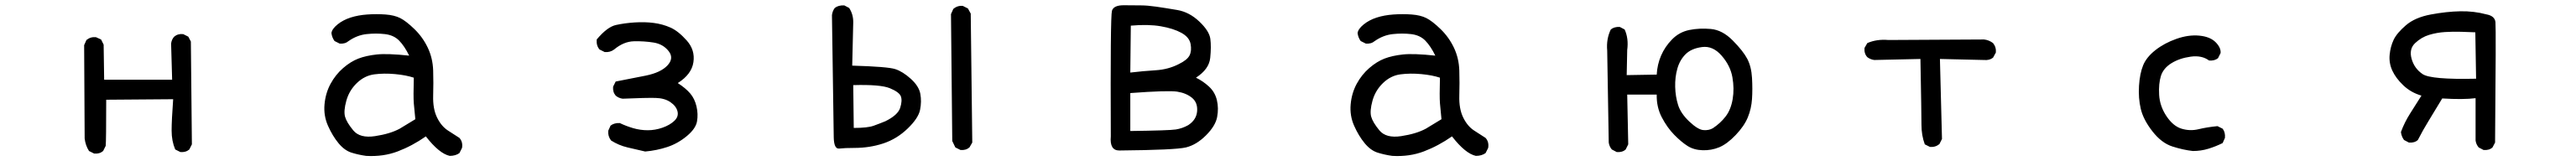

<svg xmlns="http://www.w3.org/2000/svg" viewBox="-20 -583 10040 628"><path d="M347 16 327 6Q313 -16 310 -43L308 -407L317 -427Q333 -440 354 -438L374 -429L384 -409L386 -272H651L647 -413Q649 -429 659 -440Q673 -452 694 -450L714 -440L724 -421L728 -20L718 0Q704 12 683 10L663 0Q649 -33 649 -73.5Q649 -114 655 -196L394 -194Q394 -33 392 -14L382 6Q368 18 347 16Z M1407 25Q1378 21 1350.5 12.5Q1323 4 1299.5 -24.5Q1276 -53 1258.5 -92.5Q1241 -132 1245 -176Q1249 -220 1268.5 -256Q1288 -292 1317.5 -317.5Q1347 -343 1377 -354.5Q1407 -366 1448.5 -370.5Q1490 -375 1575 -366Q1557 -403 1536 -424.5Q1515 -446 1480.5 -450Q1446 -454 1409 -450Q1372 -446 1339 -423Q1325 -411 1304 -413L1284 -423Q1274 -437 1272 -454Q1274 -470 1295.5 -487.5Q1317 -505 1346.5 -514.5Q1376 -524 1412 -526.5Q1448 -529 1482.5 -526.5Q1517 -524 1540 -512.5Q1563 -501 1595.5 -469.5Q1628 -438 1647.5 -397Q1667 -356 1668.5 -308Q1670 -260 1668.5 -209.5Q1667 -159 1683.5 -125Q1700 -91 1726 -74Q1752 -57 1771 -45Q1785 -29 1781 -6L1771 14Q1756 25 1733 25Q1692 16 1640 -51Q1587 -14 1530.5 7.5Q1474 29 1407 25ZM1538 -81 1599 -118Q1595 -155 1593 -180.5Q1591 -206 1593 -280Q1563 -290 1520 -294Q1477 -298 1439 -293Q1401 -288 1371 -259Q1341 -230 1330 -190Q1319 -150 1325 -128Q1331 -106 1357 -74.5Q1383 -43 1442 -52Q1501 -61 1538 -81Z M2495 8Q2460 0 2426 -8Q2392 -16 2362 -35Q2349 -52 2351 -73L2360 -93Q2374 -104 2396 -103Q2421 -91 2448.5 -83Q2476 -75 2505 -75Q2534 -75 2562.5 -85Q2591 -95 2608.5 -111.5Q2626 -128 2621 -148.5Q2616 -169 2593.5 -184.5Q2571 -200 2536 -201Q2501 -202 2407 -198Q2392 -200 2380 -210Q2368 -224 2370 -245L2380 -265Q2438 -276 2497 -288Q2556 -300 2582 -328Q2608 -356 2586.5 -383.5Q2565 -411 2528 -417Q2491 -423 2451 -422Q2411 -421 2374 -390Q2358 -378 2337 -380L2317 -390Q2304 -405 2306 -429Q2347 -478 2381 -485.5Q2415 -493 2454.5 -495.5Q2494 -498 2528.5 -493.5Q2563 -489 2593.5 -475.5Q2624 -462 2657 -425Q2690 -388 2683 -340.5Q2676 -293 2622 -259Q2653 -239 2670.5 -218.5Q2688 -198 2695 -168Q2702 -138 2697 -109.5Q2692 -81 2657 -52Q2622 -23 2581 -9.5Q2540 4 2495 8Z M3724 2 3704 -8 3692 -33 3687 -528 3696 -548Q3712 -562 3733 -560L3753 -550L3764 -530L3770 -27L3759 -8Q3745 4 3724 2ZM3310 -6Q3272 -6 3251.5 -3.5Q3231 -1 3230 -47L3223 -524Q3225 -540 3234 -552Q3248 -563 3271 -562L3290 -552Q3306 -528 3306 -497L3302 -327Q3440 -323 3469.5 -313.5Q3499 -304 3530.5 -275.5Q3562 -247 3567.5 -217Q3573 -187 3566.5 -154.5Q3560 -122 3518 -81.5Q3476 -41 3423 -23.5Q3370 -6 3310 -6ZM3431 -110Q3480 -134 3489 -162.5Q3498 -191 3491.5 -207.5Q3485 -224 3448.5 -239Q3412 -254 3306 -251L3308 -84Q3362 -84 3385.5 -92.5Q3409 -101 3431 -110Z M4343 4Q4305 4 4310 -51Q4308 -519 4314.5 -541Q4321 -563 4362 -562.5Q4403 -562 4427.5 -562Q4452 -562 4487 -557Q4522 -552 4569 -544Q4616 -536 4655 -499Q4694 -462 4698 -431.5Q4702 -401 4697.5 -357Q4693 -313 4642 -280Q4669 -267 4692.5 -245.5Q4716 -224 4723.5 -192.5Q4731 -161 4724.5 -126.5Q4718 -92 4681 -55Q4644 -18 4603 -8Q4562 2 4343 4ZM4612 -95Q4644 -116 4646.5 -149.5Q4649 -183 4626.5 -201.5Q4604 -220 4569 -225.5Q4534 -231 4386 -220V-72Q4538 -74 4563.5 -78Q4589 -82 4612 -95ZM4575 -333Q4608 -349 4617 -367Q4626 -385 4621 -411.5Q4616 -438 4585 -455Q4554 -472 4505 -480.5Q4456 -489 4388 -483L4386 -300Q4437 -306 4485.5 -309Q4534 -312 4575 -333Z M5407 25Q5378 21 5350.5 12.5Q5323 4 5299.5 -24.5Q5276 -53 5258.5 -92.5Q5241 -132 5245 -176Q5249 -220 5268.5 -256Q5288 -292 5317.5 -317.5Q5347 -343 5377 -354.5Q5407 -366 5448.5 -370.5Q5490 -375 5575 -366Q5557 -403 5536 -424.5Q5515 -446 5480.5 -450Q5446 -454 5409 -450Q5372 -446 5339 -423Q5325 -411 5304 -413L5284 -423Q5274 -437 5272 -454Q5274 -470 5295.5 -487.5Q5317 -505 5346.5 -514.5Q5376 -524 5412 -526.5Q5448 -529 5482.5 -526.5Q5517 -524 5540 -512.5Q5563 -501 5595.5 -469.5Q5628 -438 5647.5 -397Q5667 -356 5668.5 -308Q5670 -260 5668.5 -209.5Q5667 -159 5683.5 -125Q5700 -91 5726 -74Q5752 -57 5771 -45Q5785 -29 5781 -6L5771 14Q5756 25 5733 25Q5692 16 5640 -51Q5587 -14 5530.5 7.5Q5474 29 5407 25ZM5538 -81 5599 -118Q5595 -155 5593 -180.5Q5591 -206 5593 -280Q5563 -290 5520 -294Q5477 -298 5439 -293Q5401 -288 5371 -259Q5341 -230 5330 -190Q5319 -150 5325 -128Q5331 -106 5357 -74.5Q5383 -43 5442 -52Q5501 -61 5538 -81Z M6282 10 6263 0Q6253 -12 6251 -27L6245 -386Q6241 -431 6259 -468Q6272 -479 6294 -478L6313 -468Q6329 -433 6323 -388L6321 -290L6438 -292Q6440 -331 6455 -366Q6470 -401 6498 -429.5Q6526 -458 6565 -466Q6604 -474 6649 -470Q6694 -466 6734.5 -425Q6775 -384 6791 -353.5Q6807 -323 6809.5 -279Q6812 -235 6809.5 -197Q6807 -159 6793 -125Q6779 -91 6745.5 -56Q6712 -21 6681.5 -8.5Q6651 4 6617 3Q6583 2 6558.5 -13.5Q6534 -29 6506.5 -57Q6479 -85 6458 -125Q6437 -165 6438 -214H6323L6327 -20L6317 0Q6304 12 6282 10ZM6657 -83Q6686 -102 6706.5 -128.5Q6727 -155 6734 -196Q6741 -237 6733 -282Q6725 -327 6691 -366Q6657 -405 6615 -399.5Q6573 -394 6550.5 -371.5Q6528 -349 6518.5 -315.5Q6509 -282 6510 -244Q6511 -206 6521.5 -173Q6532 -140 6565.5 -108.5Q6599 -77 6620.5 -75.5Q6642 -74 6657 -83Z M7503 -10 7483 -20Q7470 -55 7470 -96.5Q7470 -138 7466 -353L7286 -349Q7271 -351 7259 -360Q7246 -374 7248 -396L7259 -415Q7296 -431 7341 -427L7714 -429Q7733 -427 7749 -415Q7762 -399 7760 -378L7749 -358Q7735 -347 7714 -349L7542 -353L7550 -41L7540 -21Q7524 -8 7503 -10Z M8528 6Q8491 2 8448.5 -11.5Q8406 -25 8370.5 -70.5Q8335 -116 8325 -158Q8315 -200 8318 -248Q8321 -296 8334 -328Q8347 -360 8382 -387.5Q8417 -415 8464 -431.5Q8511 -448 8553 -444Q8595 -440 8616.5 -418.5Q8638 -397 8636 -376L8626 -356Q8612 -345 8591 -347Q8563 -368 8519.5 -362Q8476 -356 8444.5 -336.5Q8413 -317 8403.5 -287Q8394 -257 8396.5 -213Q8399 -169 8425 -130Q8451 -91 8484 -81Q8517 -71 8550 -79Q8583 -87 8624 -91L8644 -81Q8655 -67 8653 -45L8644 -25Q8618 -12 8589 -3Q8560 6 8528 6Z M9661 2 9642 -8Q9632 -20 9630 -35V-200Q9581 -194 9500 -199Q9470 -149 9447.5 -112.5Q9425 -76 9405 -37Q9392 -25 9370 -27L9351 -37Q9341 -51 9339 -68Q9353 -106 9375 -140.5Q9397 -175 9419 -210Q9378 -222 9348.5 -250Q9319 -278 9305.5 -307.5Q9292 -337 9295 -369Q9298 -401 9310.5 -427.5Q9323 -454 9358.5 -484.5Q9394 -515 9455.5 -526.5Q9517 -538 9570.5 -539Q9624 -540 9672 -527Q9705 -521 9707.5 -496.5Q9710 -472 9706 -27L9696 -8Q9683 4 9661 2ZM9632 -276 9629 -457Q9606 -458 9574 -459Q9542 -460 9510.5 -458Q9479 -456 9449 -447Q9419 -438 9394.5 -415Q9370 -392 9380.5 -354Q9391 -316 9423.5 -294Q9456 -272 9632 -276Z"/></svg>

Font: Kosefont JP
Style: Regular
Weight: 400
Designer: Nozomi Seto 瀬戸のぞみ
Version: Version 3.00;June 19, 2020